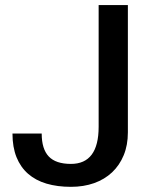

<svg xmlns="http://www.w3.org/2000/svg" viewBox="-20 -731 601 762"><path d="M261.5 10.5Q207.5 10.5 164.5 -2.2Q121.5 -15 91.5 -41.2Q61.5 -67.5 45.5 -107.2Q29.5 -147 29.5 -201H145.5Q145.5 -139.5 173.5 -110Q201.5 -80.5 261.5 -80.5Q371.5 -80.5 371.5 -228V-711H487.5V-205.5Q487.5 -155 471 -115Q454.5 -75 424.8 -47Q395 -19 353.5 -4.2Q312 10.5 261.5 10.5Z"/></svg>

Font: Roberto Sans Medium
Style: Regular
Weight: 500
Designer: Google (font) & Cristiano Sobral (main changes)
Version: Version 1.000;October 12, 2021;FontCreator 14.0.0.2814 64-bi